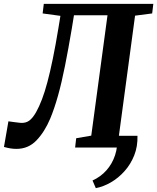

<svg xmlns="http://www.w3.org/2000/svg" viewBox="-50 -763 812 993"><path d="M661 -60.5Q662.5 -5.5 644.2 40.5Q626 86.5 594.2 122Q562.5 157.5 523.8 180Q485 202.5 445.5 210L428.5 170.5Q470.5 151.5 500.2 118.2Q530 85 545 40Q560 -5 556.5 -60.5ZM332.5 -684 321.5 -616Q303.5 -509 286.2 -422.5Q269 -336 250 -268.2Q231 -200.5 209.5 -149Q180.5 -80.5 138.5 -36.8Q96.5 7 35 7Q19 7 3.8 4.5Q-11.5 2 -29.5 -3L-6.5 -135.5Q13 -133 28.5 -130.8Q44 -128.5 57 -127.5Q83.5 -126 101.2 -139Q119 -152 136.5 -182.5Q152.5 -211 167 -249Q181.5 -287 195.2 -338.5Q209 -390 223.2 -459.2Q237.5 -528.5 252.5 -620L262.5 -681L170.5 -693.5L176.5 -743H743L737 -693.5L648.5 -682L565 -61.5L653.5 -41L647.5 0H338.5L344 -48L422 -61.5L506 -684Z"/></svg>

Font: Merriweather
Style: Bold Italic
Weight: 700
Italic angle: -7.8°
Version: Version 2.101